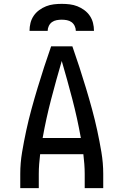

<svg xmlns="http://www.w3.org/2000/svg" viewBox="-20 -975 640 995"><path d="M85 0V-74Q85 -130 94.5 -186.5Q104 -243 116 -298.5Q128 -354 143 -409Q158 -464 174.5 -518.5Q191 -573 208.5 -627Q226 -681 245 -735H355Q374 -681 391.5 -627Q409 -573 425.5 -518.5Q442 -464 457 -409Q472 -354 484 -298.5Q496 -243 505.5 -186.5Q515 -130 515 -74V0H419V-74Q419 -99 417 -125Q415 -151 412 -176H188Q185 -151 183 -125Q181 -99 181 -74V0ZM399 -260Q381 -361 355 -460.5Q329 -560 300 -659Q271 -560 245 -460.5Q219 -361 201 -260ZM133 -815Q133 -836 138 -856Q143 -876 154.5 -893Q166 -910 183 -922.5Q200 -935 219 -942.5Q238 -950 258.5 -952.5Q279 -955 300 -955Q321 -955 341.5 -952.5Q362 -950 381 -942.5Q400 -935 417 -922.5Q434 -910 445.5 -893Q457 -876 462 -856Q467 -836 467 -815H373Q373 -828 367 -840.5Q361 -853 350.5 -860.5Q340 -868 326.5 -870.5Q313 -873 300 -873Q287 -873 273.5 -870.5Q260 -868 249.5 -860.5Q239 -853 233 -840.5Q227 -828 227 -815Z"/></svg>

Font: Zed Mono Medium Extended
Style: Regular
Weight: 500
Width: 7
Monospace: yes
Designer: Belleve Invis
Foundry: Belleve Invis
Version: Version 1.0.0; ttfautohint (v1.8.4)